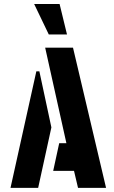

<svg xmlns="http://www.w3.org/2000/svg" viewBox="-20 -916 556 936"><path d="M146.5 -896.5H270.5L306.6 -748H217.8ZM31.2 0 157.2 -568.4H171.9L230.5 -294.9L166 0ZM239.3 -83 268.6 -217.8H303.7L200.2 -683.6H335.9L497.1 0H360.4L340.8 -83Z"/></svg>

Font: Post No Bills Colombo ExtraBold
Style: Regular
Weight: 800
Designer: Kosala Senevirathne, Siva Puranthara, Lasantha Premarathna, Tharique Azeez
Foundry: Mooniak
Version: Version 1.220 ; ttfautohint (v1.6)